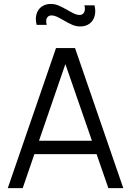

<svg xmlns="http://www.w3.org/2000/svg" viewBox="-20 -967 674 987"><path d="M268 -720H365.7L613.7 0H537L301.7 -679H330.3L96.7 0H20ZM130.7 -243.7H502.7V-174.7H130.7ZM305.8 -863.3Q284.3 -875.8 270.8 -881.8Q257.2 -887.7 245 -887.7Q232.7 -887.7 225.7 -880.6Q218.7 -873.5 217.6 -862.3Q216.5 -851.2 220.3 -839.3H168.3Q160.8 -869 167.4 -893.5Q174 -918 193.3 -932.3Q212.7 -946.7 241.3 -946.7Q262 -946.7 281.6 -938.4Q301.2 -930.2 328.5 -914.3Q350.3 -901.8 363.6 -895.9Q376.8 -890 389 -890Q406 -890 412.9 -904.6Q419.8 -919.2 413.7 -939.7H465.7Q473.2 -910.3 466.6 -885.3Q460 -860.3 440.7 -845.7Q421.3 -831 392 -831Q371.7 -831 352.1 -839.2Q332.5 -847.5 305.8 -863.3Z"/></svg>

Font: Tap Sans
Style: Regular
Weight: 400
Designer: Tap Payments
Foundry: Tap Payments
Version: Version 1.001;Glyphs 3.1.2 (3151)